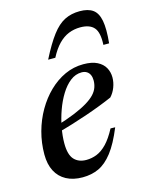

<svg xmlns="http://www.w3.org/2000/svg" viewBox="-109 -764 644 841"><g transform="rotate(-15 213.5 -343.0)"><path d="M274 -434.5Q246 -434.5 222.2 -416Q198.5 -397.5 179.8 -367Q161 -336.5 147.8 -299.5Q134.5 -262.5 127.5 -224.5Q120.5 -186.5 120.5 -153.5Q120.5 -102 140.5 -80.2Q160.5 -58.5 195.5 -58.5Q220.5 -58.5 243.5 -67.8Q266.5 -77 288.8 -100Q311 -123 333 -164.5L354 -164Q326 -95.5 296.5 -57.5Q267 -19.5 234 -4.2Q201 11 160.5 11Q117.5 11 86.8 -5.5Q56 -22 39.8 -53.2Q23.5 -84.5 23.5 -129Q23.5 -181.5 37 -231Q50.5 -280.5 75.2 -323.2Q100 -366 133.2 -398.2Q166.5 -430.5 206.2 -448.8Q246 -467 290 -467Q329 -467 353 -454.8Q377 -442.5 388 -422.5Q399 -402.5 399 -378.5Q399 -356 390.5 -333.8Q382 -311.5 367 -295.5Q342 -284.5 311 -272.5Q280 -260.5 245.8 -248.8Q211.5 -237 175.8 -226Q140 -215 104.5 -205.5L106.5 -236Q157.5 -251.5 193.8 -266.5Q230 -281.5 254 -296Q278 -310.5 291.5 -325Q305 -339.5 310.5 -355Q316 -370.5 316 -387Q316 -401.5 311.2 -412Q306.5 -422.5 297 -428.5Q287.5 -434.5 274 -434.5ZM319 -626.5Q291 -626.5 266.2 -616.5Q241.5 -606.5 220 -584.5Q198.5 -562.5 179.5 -526H147Q180 -591 208 -628Q236 -665 266.2 -680.2Q296.5 -695.5 335 -695.5Q373 -695.5 394.5 -680Q416 -664.5 423 -627.8Q430 -591 423.5 -526H397.5Q400.5 -582 381.2 -604.2Q362 -626.5 319 -626.5Z"/></g></svg>

Font: Newsreader 36pt Medium
Style: Italic
Weight: 500
Italic angle: -17°
Designer: Hugues Gentile
Foundry: Production Type
Version: Version 1.003